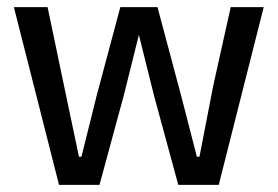

<svg xmlns="http://www.w3.org/2000/svg" viewBox="-20 -520 781 540"><path d="M422.9 -500 489.3 -251.5 533.7 -79.1H541L579.6 -278.3L628.9 -500H721.7L595.2 0H481.4L413.6 -249.5L370.6 -421.9L327.6 -249.5L259.8 0H146L19 -500H113.8L160.2 -278.3L202.1 -79.1H209L252 -251.5L318.4 -500Z"/></svg>

Font: Shanti
Style: Regular
Weight: 400
Designer: vernon adams
Foundry: vernon adams
Version: Version 1.000